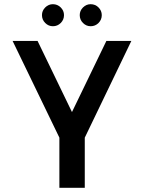

<svg xmlns="http://www.w3.org/2000/svg" viewBox="-20 -895 686 915"><path d="M606 -700 384 -239V0H263V-239L40 -700H159L323 -361L487 -700ZM232 -770Q211 -770 195.5 -785.5Q180 -801 180 -823Q180 -844 195.5 -859.5Q211 -875 232 -875Q254 -875 269.5 -859.5Q285 -844 285 -823Q285 -801 269.5 -785.5Q254 -770 232 -770ZM412 -770Q391 -770 375.5 -785.5Q360 -801 360 -823Q360 -844 375.5 -859.5Q391 -875 412 -875Q434 -875 449.5 -859.5Q465 -844 465 -823Q465 -801 449.5 -785.5Q434 -770 412 -770Z"/></svg>

Font: Kulim Park
Style: Bold
Weight: 700
Designer: Noponies / Dale Sattler
Foundry: Noponies
Version: Version 1.000; ttfautohint (v1.8.3)